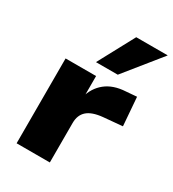

<svg xmlns="http://www.w3.org/2000/svg" viewBox="-186 -874 880 976"><g transform="rotate(30 254.0 -385.5)"><path d="M66 0V-498H245V-371H239Q254 -430 298.5 -466Q343 -502 416 -506L478 -511L491 -345L380 -335Q318 -329 289.5 -303.5Q261 -278 261 -232V0ZM209 -559 323 -771H508L337 -559Z"/></g></svg>

Font: Nunito Sans 10pt SemiExpanded Black
Style: Regular
Weight: 900
Width: 6
Designer: Vernon Adams
Foundry: Vernon Adams
Version: Version 3.101;gftools[0.9.27]